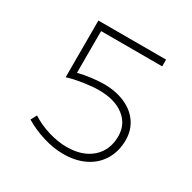

<svg xmlns="http://www.w3.org/2000/svg" viewBox="-156 -854 1011 1012"><g transform="rotate(30 349.5 -348.0)"><path d="M602 -225Q602 -157 571 -105Q540 -53 483.5 -25Q427 3 351 3Q294 3 230 -16.5Q166 -36 113 -68L132 -104Q180 -73 238.5 -55.5Q297 -38 349 -38Q445 -38 501.5 -88Q558 -138 558 -223Q558 -296 501.5 -339.5Q445 -383 349 -383Q311 -383 257.5 -375Q204 -367 162 -354V-699H574V-658H202V-404Q237 -413 279.5 -418.5Q322 -424 355 -424Q429 -424 485 -399Q541 -374 571.5 -329Q602 -284 602 -225Z"/></g></svg>

Font: Argentum Sans ExtraLight
Style: Regular
Weight: 275
Designer: Julieta Ulanovsky (Modified by Cristiano Sobral)
Foundry: Julieta Ulanovsky
Version: Version 1.000; ttfautohint (v1.5.65-e2d9)